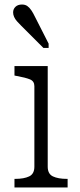

<svg xmlns="http://www.w3.org/2000/svg" viewBox="-20 -829 354 849"><path d="M191 -537V-92Q191 -60 214 -49Q237 -38 276 -38H279V0H44V-38H47Q86 -38 109 -49Q132 -60 132 -92V-448Q132 -470 112.5 -478Q93 -486 54 -493L44 -495V-537ZM135 -754 195 -636V-617H172L74 -715Q63 -726 55 -735Q47 -744 42.5 -754Q38 -764 38 -774Q38 -789 48.5 -799Q59 -809 77 -809Q91 -809 100.5 -802.5Q110 -796 118.5 -783.5Q127 -771 135 -754Z"/></svg>

Font: Roboto Serif ExtraLight
Style: Regular
Weight: 250
Version: Version 1.007